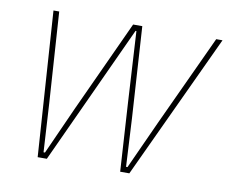

<svg xmlns="http://www.w3.org/2000/svg" viewBox="-62 -583 788 660"><g transform="rotate(10 332.0 -253.0)"><path d="M74 -506H94L115 -189L125 -20H130L206 -189L352 -506H384L404 -189L413 -20H418L495 -189L642 -506H664L428 0H396L381 -243L367 -486H364L252 -243L140 0H108Z"/></g></svg>

Font: IBM Plex Sans Condensed Thin
Style: Italic
Weight: 100
Width: 3
Italic angle: -11°
Designer: Mike Abbink, Paul van der Laan, Pieter van Rosmalen
Foundry: Bold Monday
Version: Version 1.3